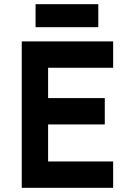

<svg xmlns="http://www.w3.org/2000/svg" viewBox="-20 -898 640 918"><path d="M521 -700V-574H210V-429H481V-303H210V-126H521V0H84V-700ZM450 -878V-768H150V-878Z"/></svg>

Font: Fliege Mono Thin
Style: Regular
Weight: 100
Version: Version 0.020;Glyphs 3.3 (3306)